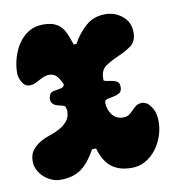

<svg xmlns="http://www.w3.org/2000/svg" viewBox="-64 -562 569 623"><g transform="rotate(-10 220.5 -250.0)"><path d="M117 -504Q141 -504 155 -498Q169 -492 178 -481.5Q187 -471 193 -456Q199 -441 205 -423H214Q231 -455 257.5 -478.5Q284 -502 323 -502Q354 -502 378.5 -482Q403 -462 403 -428Q403 -398 384 -384.5Q365 -371 341.5 -361Q318 -351 299 -338.5Q280 -326 280 -297V-291Q286 -288 294.5 -287Q303 -286 311.5 -284Q320 -282 325.5 -277.5Q331 -273 331 -261Q331 -246 322 -241Q313 -236 302 -234Q291 -232 282 -230Q273 -228 273 -219Q273 -197 286 -179.5Q299 -162 322 -162Q335 -162 342.5 -167.5Q350 -173 356.5 -180Q363 -187 370.5 -192.5Q378 -198 392 -198Q394 -198 400 -195.5Q406 -193 408 -192Q423 -177 428 -162.5Q433 -148 433 -128Q433 -105 425 -81.5Q417 -58 402.5 -39Q388 -20 367.5 -8Q347 4 322 4Q279 4 254 -16.5Q229 -37 218 -78H205Q194 -59 183 -44.5Q172 -30 158.5 -19.5Q145 -9 127.5 -3.5Q110 2 87 2Q72 2 58 -4Q44 -10 33 -20Q22 -30 15 -43.5Q8 -57 8 -72Q8 -95 18.5 -108.5Q29 -122 44 -131Q59 -140 77.5 -146Q96 -152 111 -160.5Q126 -169 136.5 -181.5Q147 -194 147 -216Q147 -219 145 -224Q143 -229 142 -231Q135 -234 127.5 -235.5Q120 -237 113.5 -239.5Q107 -242 102.5 -247.5Q98 -253 98 -264Q98 -267 100 -271.5Q102 -276 103 -279Q108 -284 115 -285.5Q122 -287 129 -288Q136 -289 142 -291Q148 -293 151 -300Q146 -314 136 -327Q126 -340 109 -340Q100 -340 91.5 -336.5Q83 -333 75 -328.5Q67 -324 59 -320.5Q51 -317 42 -317Q26 -317 17 -333Q8 -349 8 -363Q8 -387 15 -412Q22 -437 35.5 -457.5Q49 -478 69.5 -491Q90 -504 117 -504Z"/></g></svg>

Font: r_Neptun CAT
Style: Regular
Weight: 400
Foundry: Peter Wiegel, CAT-Fonts
Version: Version 1.000;June 8, 2024;FontCreator 14.0.0.2814 32-bit